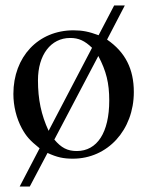

<svg xmlns="http://www.w3.org/2000/svg" viewBox="-20 -571 540 703"><path d="M437 -551H398L341 -442C306 -455 282 -460 249 -460C120 -460 29 -363 29 -227C29 -183 40 -138 60 -101C76 -72 89 -57 125 -28L52 112H89L154 -11C189 5 212 10 247 10C374 10 470 -95 470 -234C470 -318 439 -380 372 -426ZM158 -92C131 -150 119 -207 119 -277C119 -370 166 -432 237 -432C268 -432 290 -422 317 -396ZM340 -366C369 -311 380 -267 380 -203C380 -86 336 -18 261 -18C227 -18 204 -30 179 -60Z"/></svg>

Font: STIXGeneral
Style: Regular
Weight: 400
Designer: MicroPress Inc., with final additions and corrections provided by Coen Hoffman, Elsevier (retired)
Version: Version 1.1.0